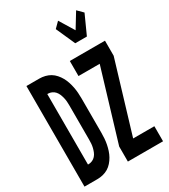

<svg xmlns="http://www.w3.org/2000/svg" viewBox="-235 -1104 1071 1215"><g transform="rotate(-30 300.0 -496.5)"><path d="M13 0V-735H107Q128 -735 148.5 -730Q169 -725 186.5 -714.5Q204 -704 218 -688Q232 -672 242 -654Q252 -636 258.5 -616Q265 -596 269 -575.5Q273 -555 274.5 -534Q276 -513 276 -492V-243Q276 -222 274.5 -201Q273 -180 269 -159.5Q265 -139 258.5 -119Q252 -99 242 -81Q232 -63 218 -47Q204 -31 186.5 -20.5Q169 -10 148.5 -5Q128 0 107 0ZM102 -110H107Q121 -110 134.5 -116Q148 -122 157.5 -133Q167 -144 172.5 -157.5Q178 -171 181.5 -185.5Q185 -200 186 -214Q187 -228 187 -243V-492Q187 -507 186 -521Q185 -535 181.5 -549.5Q178 -564 172.5 -577.5Q167 -591 157.5 -602Q148 -613 134.5 -619Q121 -625 107 -625H102ZM416 -815 354 -954 393 -993 459 -885 525 -993 564 -954 501 -815ZM330 0V-110L485 -625H330V-735H587V-625L432 -110H587V0Z"/></g></svg>

Font: Iosevka Extrabold Extended
Style: Regular
Weight: 800
Width: 7
Monospace: yes
Designer: Belleve Invis
Foundry: Belleve Invis
Version: Version 32.5.0; ttfautohint (v1.8.4)